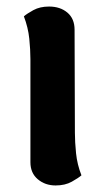

<svg xmlns="http://www.w3.org/2000/svg" viewBox="-20 -552 314 587"><path d="M209 -146Q209 -118 212.5 -83.5Q216 -49 229 -16Q220 -8 199.5 3.5Q179 15 150 15Q118 15 95.5 -4Q73 -23 73 -56V-371Q73 -400 69.5 -434Q66 -468 53 -502Q62 -510 82 -521Q102 -532 130 -532Q164 -532 186 -513.5Q208 -495 208 -461Z"/></svg>

Font: Arima Thin
Style: Regular
Weight: 100
Designer: Joana Correia and Natanael Gama
Foundry: NDISCOVER
Version: Version 1.101;gftools[0.9.23]